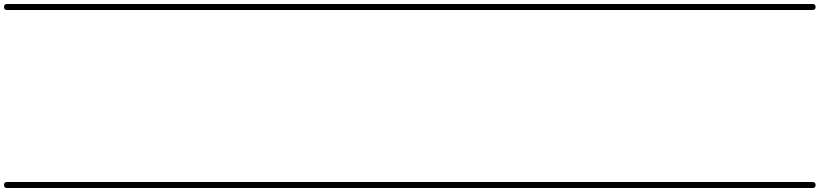

<svg xmlns="http://www.w3.org/2000/svg" viewBox="-35 -575 4098 960"><path d="M0 -555Q207 -555 414.5 -555Q622 -555 830 -555Q845 -555 845 -540Q845 -525 830 -525Q622 -525 414.5 -525Q207 -525 0 -525Q-15 -525 -15 -540Q-15 -555 0 -555ZM0 335Q207 335 414.5 335Q622 335 830 335Q845 335 845 350Q845 365 830 365Q622 365 414.5 365Q207 365 0 365Q-15 365 -15 350Q-15 335 0 335Z M830 -555Q902 -555 974.5 -555Q1047 -555 1120 -555Q1135 -555 1135 -540Q1135 -525 1120 -525Q1047 -525 974.5 -525Q902 -525 830 -525Q815 -525 815 -540Q815 -555 830 -555ZM830 335Q902 335 974.5 335Q1047 335 1120 335Q1135 335 1135 350Q1135 365 1120 365Q1047 365 974.5 365Q902 365 830 365Q815 365 815 350Q815 335 830 335Z M1120 -555Q1217 -555 1314 -555Q1411 -555 1508 -555Q1523 -555 1523 -540Q1523 -525 1508 -525Q1411 -525 1314 -525Q1217 -525 1120 -525Q1105 -525 1105 -540Q1105 -555 1120 -555ZM1120 335Q1217 335 1314 335Q1411 335 1508 335Q1523 335 1523 350Q1523 365 1508 365Q1411 365 1314 365Q1217 365 1120 365Q1105 365 1105 350Q1105 335 1120 335Z M1508 -555Q1601 -555 1694.5 -555Q1788 -555 1882 -555Q1897 -555 1897 -540Q1897 -525 1882 -525Q1788 -525 1694.5 -525Q1601 -525 1508 -525Q1493 -525 1493 -540Q1493 -555 1508 -555ZM1508 335Q1601 335 1694.5 335Q1788 335 1882 335Q1897 335 1897 350Q1897 365 1882 365Q1788 365 1694.5 365Q1601 365 1508 365Q1493 365 1493 350Q1493 335 1508 335Z M1882 -555Q1968 -555 2054.5 -555Q2141 -555 2227 -555Q2242 -555 2242 -540Q2242 -525 2227 -525Q2141 -525 2054.5 -525Q1968 -525 1882 -525Q1867 -525 1867 -540Q1867 -555 1882 -555ZM1882 335Q1968 335 2054.5 335Q2141 335 2227 335Q2242 335 2242 350Q2242 365 2227 365Q2141 365 2054.5 365Q1968 365 1882 365Q1867 365 1867 350Q1867 335 1882 335Z M2227 -555Q2318 -555 2408.5 -555Q2499 -555 2590 -555Q2605 -555 2605 -540Q2605 -525 2590 -525Q2499 -525 2408.5 -525Q2318 -525 2227 -525Q2212 -525 2212 -540Q2212 -555 2227 -555ZM2227 335Q2318 335 2408.5 335Q2499 335 2590 335Q2605 335 2605 350Q2605 365 2590 365Q2499 365 2408.5 365Q2318 365 2227 365Q2212 365 2212 350Q2212 335 2227 335Z M2590 -555Q2687 -555 2783.5 -555Q2880 -555 2976 -555Q2991 -555 2991 -540Q2991 -525 2976 -525Q2880 -525 2783.5 -525Q2687 -525 2590 -525Q2575 -525 2575 -540Q2575 -555 2590 -555ZM2590 335Q2687 335 2783.5 335Q2880 335 2976 335Q2991 335 2991 350Q2991 365 2976 365Q2880 365 2783.5 365Q2687 365 2590 365Q2575 365 2575 350Q2575 335 2590 335Z M2976 -555Q3119 -555 3262 -555Q3405 -555 3548 -555Q3563 -555 3563 -540Q3563 -525 3548 -525Q3405 -525 3262 -525Q3119 -525 2976 -525Q2961 -525 2961 -540Q2961 -555 2976 -555ZM2976 335Q3119 335 3262 335Q3405 335 3548 335Q3563 335 3563 350Q3563 365 3548 365Q3405 365 3262 365Q3119 365 2976 365Q2961 365 2961 350Q2961 335 2976 335Z M3548 -555Q3625 -555 3702.5 -555Q3780 -555 3857 -555Q3872 -555 3872 -540Q3872 -525 3857 -525Q3780 -525 3702.5 -525Q3625 -525 3548 -525Q3533 -525 3533 -540Q3533 -555 3548 -555ZM3548 335Q3625 335 3702.5 335Q3780 335 3857 335Q3872 335 3872 350Q3872 365 3857 365Q3780 365 3702.5 365Q3625 365 3548 365Q3533 365 3533 350Q3533 335 3548 335Z M3857 -555Q3900 -555 3942.5 -555Q3985 -555 4028 -555Q4043 -555 4043 -540Q4043 -525 4028 -525Q3985 -525 3942.5 -525Q3900 -525 3857 -525Q3842 -525 3842 -540Q3842 -555 3857 -555ZM3857 335Q3900 335 3942.5 335Q3985 335 4028 335Q4043 335 4043 350Q4043 365 4028 365Q3985 365 3942.5 365Q3900 365 3857 365Q3842 365 3842 350Q3842 335 3857 335Z"/></svg>

Font: FRB American Cursive Just Guidelines
Style: Italic
Weight: 400
Italic angle: -25°
Version: Version 2.0;Modular Font Editor K font №1